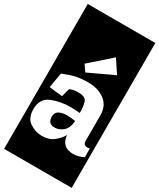

<svg xmlns="http://www.w3.org/2000/svg" viewBox="-285 -1000 1076 1297"><g transform="rotate(30 253.5 -352.0)"><path d="M-10 213V-917H517V213ZM207 -508 402 -599 335 -700 173 -557ZM68 -419 48 -302 151 -291 168 -355Q184 -363 200.5 -365.5Q217 -368 237 -368Q292 -368 301.5 -335Q311 -302 311 -267V-252Q280 -256 237 -256Q160 -256 93.5 -229Q27 -202 27 -119Q27 -48 72 -19Q117 10 166 10Q221 10 256.5 -18Q292 -46 311 -80V-79Q321 10 410 10Q452 10 491 -11L490 -79Q480 -76 471 -76Q440 -76 440 -111V-307Q440 -384 387 -422Q334 -460 261 -460Q206 -460 166.5 -451.5Q127 -443 68 -419ZM311 -184Q306 -131 276.5 -106.5Q247 -82 213 -82Q184 -82 172 -97Q160 -112 160 -134Q160 -171 186 -183.5Q212 -196 246 -196Q262 -196 278.5 -194Q295 -192 311 -190Z"/></g></svg>

Font: Zilla Slab Highlight
Style: Bold
Weight: 700
Designer: Typotheque Type Foundry
Foundry: Typotheque type foundry
Version: Version 1.1; 2017; ttfautohint (v1.6)